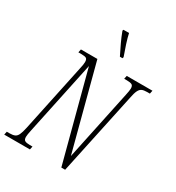

<svg xmlns="http://www.w3.org/2000/svg" viewBox="-243 -1091 1121 1223"><g transform="rotate(30 317.0 -479.0)"><path d="M-22 0 -17 -24H4Q27 -24 41 -30Q55 -36 63.5 -54Q72 -72 80 -109L185 -606Q189 -623 191 -635.5Q193 -648 193 -657Q193 -678 183 -684Q173 -690 145 -690H125L130 -714H251L414 -94L522 -606Q530 -642 530 -657Q530 -678 518.5 -684Q507 -690 482 -690H462L467 -714H656L651 -690H631Q607 -690 593.5 -684Q580 -678 571 -660Q562 -642 555 -605L426 0H398L227 -648L113 -109Q105 -72 105 -57Q105 -36 116.5 -30Q128 -24 152 -24H172L167 0ZM368 -798Q347 -840 330.5 -875Q314 -910 299 -950L302 -958H343Q349 -929 362.5 -887Q376 -845 390 -807L387 -798Z"/></g></svg>

Font: Noto Serif ExtraCondensed ExtraLight
Style: Italic
Weight: 200
Width: 2
Italic angle: -12°
Designer: Monotype Design Team
Foundry: Monotype Imaging Inc.
Version: Version 2.014; ttfautohint (v1.8.4.7-5d5b)